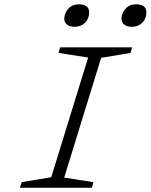

<svg xmlns="http://www.w3.org/2000/svg" viewBox="-20 -876 703 896"><path d="M406 -655H467L265 0H204ZM253 -629 261 -655H597L589 -629L427 -602ZM81 -26 243 -53 416 -26 409 0H73ZM328 -751Q306 -751 293 -761Q280 -771 280 -788Q280 -814 298.5 -835Q317 -856 348 -856Q396 -856 396 -818Q396 -789 377 -770Q358 -751 328 -751ZM595 -751Q573 -751 560 -761Q547 -771 547 -788Q547 -814 565.5 -835Q584 -856 615 -856Q638 -856 650.5 -847Q663 -838 663 -818Q663 -789 644 -770Q625 -751 595 -751Z"/></svg>

Font: Intel One Mono Light
Style: Italic
Weight: 300
Italic angle: -16°
Monospace: yes
Designer: Fred Shallcrass
Foundry: Frere-Jones Type LLC
Version: Version 1.004